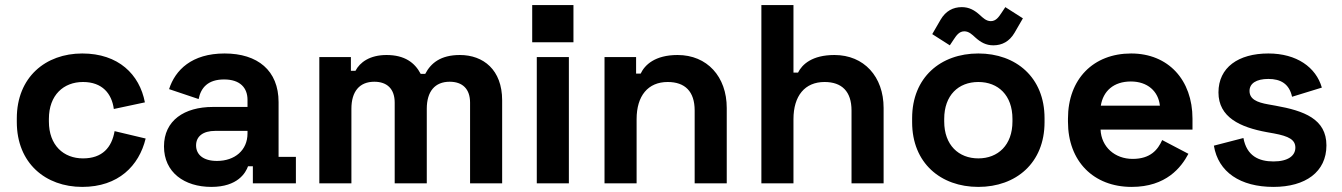

<svg xmlns="http://www.w3.org/2000/svg" viewBox="-20 -720 5269 754"><path d="M303 14C445 14 526 -69 552 -176L430 -205C419 -141 382 -98 306 -98C230 -98 172 -149 172 -243V-253C172 -347 230 -398 306 -398C382 -398 419 -352 427 -292L549 -318C528 -428 445 -510 303 -510C159 -510 46 -417 46 -255V-241C46 -79 159 14 303 14Z M810 14C914 14 945 -42 954 -67H973V0H1142V-104H1074V-319C1074 -443 992 -510 862 -510C733 -510 668 -445 644 -370L760 -331C769 -376 797 -408 860 -408C924 -408 952 -374 952 -328V-300H816C704 -300 624 -247 624 -145C624 -43 704 14 810 14ZM750 -149C750 -185 778 -206 825 -206H952V-196C952 -130 902 -88 832 -88C778 -88 750 -113 750 -149Z M1234 0H1360V-293C1360 -361 1392 -399 1450 -399C1500 -399 1530 -371 1530 -317V0H1656V-293C1656 -361 1688 -399 1746 -399C1796 -399 1826 -371 1826 -317V0H1952V-326C1952 -446 1878 -504 1786 -504C1710 -504 1672 -472 1650 -430H1632C1609 -474 1569 -504 1498 -504C1432 -504 1393 -475 1376 -442H1358V-496H1234Z M2088 0H2214V-496H2088ZM2070 -554H2232V-700H2070Z M2354 0H2480V-252C2480 -344 2525 -398 2602 -398C2670 -398 2708 -361 2708 -286V0H2834V-296C2834 -419 2757 -504 2641 -504C2552 -504 2512 -465 2496 -431H2478V-496H2354Z M2970 0H3096V-252C3096 -344 3141 -398 3218 -398C3286 -398 3324 -361 3324 -286V0H3450V-296C3450 -419 3373 -504 3257 -504C3169 -504 3130 -467 3114 -435H3096V-700H2970Z M3822 14C3970 14 4082 -80 4082 -240V-256C4082 -416 3970 -510 3822 -510C3674 -510 3562 -416 3562 -256V-240C3562 -80 3674 14 3822 14ZM3641 -586 3710 -542 3726 -566C3736 -581 3747 -597 3767 -597C3785 -597 3798 -584 3810 -573C3831 -554 3852 -542 3881 -542C3915 -542 3944 -557 3964 -591L3997 -648L3928 -692L3912 -668C3902 -653 3891 -637 3871 -637C3853 -637 3840 -650 3828 -661C3807 -680 3786 -692 3757 -692C3723 -692 3694 -677 3674 -643ZM3688 -243V-253C3688 -346 3744 -398 3822 -398C3900 -398 3956 -346 3956 -253V-243C3956 -150 3899 -98 3822 -98C3745 -98 3688 -150 3688 -243Z M4424 14C4560 14 4619 -63 4647 -116L4544 -170C4527 -132 4498 -96 4428 -96C4358 -96 4305 -143 4302 -211H4663V-254C4663 -406 4568 -510 4422 -510C4274 -510 4174 -410 4174 -254V-242C4174 -86 4275 14 4424 14ZM4303 -305C4312 -362 4353 -400 4421 -400C4486 -400 4529 -362 4535 -305Z M4981 14C5107 14 5189 -45 5189 -149C5189 -253 5101 -285 4989 -305L4961 -310C4915 -318 4887 -331 4887 -363C4887 -392 4913 -410 4961 -410C5009 -410 5043 -391 5054 -340L5171 -376C5148 -456 5072 -510 4961 -510C4843 -510 4765 -455 4765 -357C4765 -259 4851 -220 4955 -201L4983 -196C5042 -185 5067 -171 5067 -140C5067 -109 5039 -86 4981 -86C4923 -86 4876 -108 4863 -178L4747 -148C4764 -44 4851 14 4981 14Z"/></svg>

Font: Meta Space
Style: Bold
Weight: 700
Designer: Meta Pool / Florian Karsten
Foundry: Meta Pool / Florian Karsten
Version: Version 2.000;Glyphs 3.1.1 (3137)